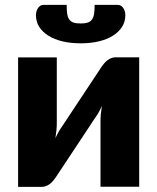

<svg xmlns="http://www.w3.org/2000/svg" viewBox="-20 -748 630 769"><path d="M537.5 -518.5V0H382.5V-264Q382.5 -277 384 -292.2Q385.5 -307.5 388 -323.5Q376 -296.5 362.5 -278Q361.5 -277 354.2 -266Q347 -255 335.8 -237.8Q324.5 -220.5 310.2 -199Q296 -177.5 281 -155Q246 -102.5 202.5 -36.5Q198 -30 192.2 -23.2Q186.5 -16.5 179.5 -11.2Q172.5 -6 164.5 -2.8Q156.5 0.5 147.5 0.5H52.5V-518H207.5V-254Q207.5 -241.5 206 -226Q204.5 -210.5 202 -194.5Q214 -221.5 227.5 -240Q228 -241 235.5 -252Q243 -263 254.2 -280.2Q265.5 -297.5 279.8 -319Q294 -340.5 309 -363Q344 -415.5 387.5 -481.5Q392 -488 397.8 -494.8Q403.5 -501.5 410.5 -506.8Q417.5 -512 425.5 -515.2Q433.5 -518.5 442.5 -518.5ZM303 -654Q320 -654 331 -657.5Q342 -661 348.2 -669.5Q354.5 -678 356.8 -692.2Q359 -706.5 359 -728.5H451Q459 -728.5 464.8 -724.8Q470.5 -721 474.2 -715.2Q478 -709.5 480 -702.2Q482 -695 482 -687.5Q482 -661 468.8 -640.2Q455.5 -619.5 431.8 -604.8Q408 -590 375.2 -582.2Q342.5 -574.5 303 -574.5Q263.5 -574.5 230.8 -582.2Q198 -590 174.2 -604.8Q150.5 -619.5 137.2 -640.2Q124 -661 124 -687.5Q124 -695 126 -702.2Q128 -709.5 131.8 -715.2Q135.5 -721 141.2 -724.8Q147 -728.5 155 -728.5H247Q247 -706.5 249.2 -692.2Q251.5 -678 257.8 -669.5Q264 -661 274.8 -657.5Q285.5 -654 303 -654Z"/></svg>

Font: Lato
Style: Regular
Weight: 900
Designer: Lukasz Dziedzic with Adam Twardoch and Botio Nikoltchev
Foundry: tyPoland Lukasz Dziedzic
Version: Version 2.010; 2014-09-01; http://www.latofonts.com/; ttfaut